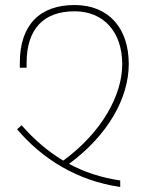

<svg xmlns="http://www.w3.org/2000/svg" viewBox="-20 -744 591 765"><path d="M459 1V-25C383 -36 315 -59 255 -91C411 -206 493 -354 493 -489C493 -632 413 -724 277 -724C141 -724 59 -647 59 -494V-474H86V-493C86 -629 154 -699 277 -699C392 -699 467 -618 467 -488C467 -364 385 -216 232 -104C170 -141 115 -189 66 -245L48 -229C148 -111 287 -24 459 1Z"/></svg>

Font: Noto Sans Armenian SemiCondensed Thin
Style: Regular
Weight: 100
Width: 4
Designer: Monotype Design Team
Foundry: Monotype Imaging Inc.
Version: Version 2.008